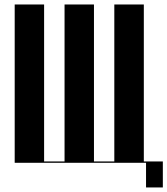

<svg xmlns="http://www.w3.org/2000/svg" viewBox="-20 -719 739 848"><path d="M44.9 0V-699.2H174.8V-5.9H265.1V-699.2H395V-5.9H484.9V-699.2H615.2V-5.9H699.2V108.9H625V0Z"/></svg>

Font: Moniqa Black Display
Style: Regular
Weight: 900
Designer: Rajesh Rajput
Foundry: Rajesh Rajput
Version: Version 1.000